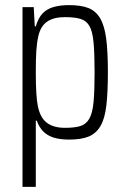

<svg xmlns="http://www.w3.org/2000/svg" viewBox="-20 -538 493 751"><path d="M68 193V-510H112L116 -435H120Q130 -469 147.5 -486.5Q165 -504 191 -511Q217 -518 250 -518Q297 -518 326 -506.5Q355 -495 372 -466Q389 -437 395.5 -386Q402 -335 402 -255Q402 -177 396 -125.5Q390 -74 373 -45Q356 -16 327 -4Q298 8 250 8Q216 8 191 0.5Q166 -7 149.5 -23.5Q133 -40 124 -66H120V193ZM234 -38Q272 -38 294.5 -45Q317 -52 329.5 -74Q342 -96 346 -139.5Q350 -183 350 -255Q350 -328 346 -371.5Q342 -415 330 -436Q318 -457 295 -464Q272 -471 234 -471Q190 -471 164.5 -453.5Q139 -436 130 -397Q124 -370 122 -338.5Q120 -307 120 -255Q120 -208 122 -175Q124 -142 128 -123Q137 -78 163 -58Q189 -38 234 -38Z"/></svg>

Font: Saira Condensed Light
Style: Regular
Weight: 300
Width: 3
Designer: Hector Gatti with collaboration of the Omnibus-Type team
Foundry: Omnibus-Type
Version: Version 1.101